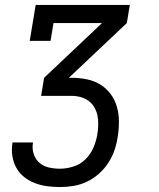

<svg xmlns="http://www.w3.org/2000/svg" viewBox="-20 -540 640 775"><path d="M222 215Q196 215 170 211.5Q144 208 120.5 199Q97 190 77.5 174.5Q58 159 46 137.5Q34 116 30 90.5Q26 65 30 39Q30 38 30 37Q30 36 30 35H113Q113 36 113 36.5Q113 37 113 37Q109 60 116 81.5Q123 103 139 117Q155 131 177 136Q199 141 222 141Q249 141 277 132Q305 123 325.5 102.5Q346 82 357.5 55Q369 28 373 1Q376 -17 376.5 -36Q377 -55 373.5 -73Q370 -91 361 -106.5Q352 -122 338 -132.5Q324 -143 306 -148Q288 -153 270 -153H146L158 -226L392 -447H196L184 -375H100L124 -520H504L492 -447L258 -226H270Q300 -226 330 -220Q360 -214 384.5 -199Q409 -184 426.5 -160.5Q444 -137 452 -108.5Q460 -80 460 -49Q460 -18 455 13Q451 40 442 66.5Q433 93 417 117.5Q401 142 379 161.5Q357 181 330.5 193.5Q304 206 276.5 210.5Q249 215 222 215Z"/></svg>

Font: Iosevka Etoile Oblique
Style: Regular
Weight: 400
Italic angle: -9°
Designer: Belleve Invis
Foundry: Belleve Invis
Version: Version 15.5.2; ttfautohint (v1.8.4)